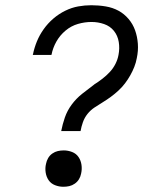

<svg xmlns="http://www.w3.org/2000/svg" viewBox="-20 -702 590 734"><path d="M214 -201Q219 -227 228 -253Q237 -279 254 -302Q271 -325 293.5 -343Q316 -361 339 -378L340 -379Q356 -389 371.5 -401Q387 -413 400 -427Q413 -441 421.5 -458Q430 -475 433 -492Q438 -517 434 -541.5Q430 -566 415.5 -584Q401 -602 378 -610Q355 -618 330 -618Q304 -618 278 -610.5Q252 -603 230.5 -585Q209 -567 195.5 -543Q182 -519 177 -493L176 -492H105L106 -494Q111 -519 121 -543.5Q131 -568 147 -590.5Q163 -613 184 -631Q205 -649 229.5 -661Q254 -673 279 -677.5Q304 -682 329 -682Q357 -682 384 -677.5Q411 -673 433 -661Q455 -649 471.5 -629.5Q488 -610 496.5 -586Q505 -562 507 -535Q509 -508 503 -480Q500 -463 493.5 -446.5Q487 -430 478 -414Q469 -398 458 -383.5Q447 -369 433 -356Q419 -343 404 -332Q389 -321 373.5 -311.5Q358 -302 342 -291.5Q326 -281 314.5 -266.5Q303 -252 297 -235Q291 -218 288 -201ZM222 12Q206 12 190.5 6Q175 0 166 -13Q157 -26 154.5 -43Q152 -60 156 -76Q158 -87 164 -97.5Q170 -108 180 -115Q190 -122 201 -124.5Q212 -127 224 -127Q240 -127 255.5 -121Q271 -115 280 -102Q289 -89 291.5 -72Q294 -55 290 -38Q288 -27 282 -17Q276 -7 266 0Q256 7 245 9.5Q234 12 222 12Z"/></svg>

Font: Lode Term
Style: Italic
Weight: 400
Italic angle: -11°
Monospace: yes
Designer: Belleve Invis
Foundry: Belleve Invis
Version: Version 29.2.0